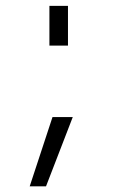

<svg xmlns="http://www.w3.org/2000/svg" viewBox="-20 -536 394 666"><path d="M151.4 -377.9V-515.6H215.8V-377.9ZM162.1 -129.9H232.4L139.6 110.4H83Z"/></svg>

Font: Gen Shin Gothic Light
Style: Regular
Weight: 200
Designer: [Source Han Sans]
Ryoko NISHIZUKA  (kana & ideographs); Paul D. Hunt (Latin, Greek & Cyrillic); Wenlong ZHANG  (bopomofo
Version: Version 1.002.20150607